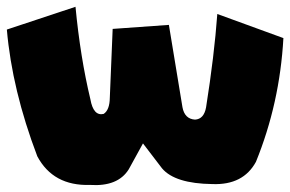

<svg xmlns="http://www.w3.org/2000/svg" viewBox="-40 -534 847 560"><path d="M180.2 -514.2Q194.3 -366.7 223.6 -244.6Q232.4 -194.8 262.2 -201.7Q279.8 -212.9 280.3 -249L288.6 -449.7L452.6 -461.4L492.2 -221.2Q498.5 -187 528.8 -185.1Q554.7 -186.5 561 -220.7Q585 -372.1 593.8 -493.2L786.6 -422.9Q775.9 -232.4 706.5 -62Q669.4 6.3 579.6 2.9Q470.2 1.5 432.6 -43L377 -115.7L335.4 -40Q303.7 10.7 222.7 5.4Q115.2 8.8 68.8 -78.1Q-4.9 -272 -20 -447.8Z"/></svg>

Font: Lapsus Pro (theguybrush.com)
Style: Bold
Weight: 700
Designer: Jose Roses
Version: Version 1.00 February 9, 2018, initial release